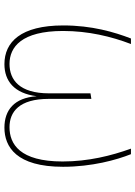

<svg xmlns="http://www.w3.org/2000/svg" viewBox="108 -709 612 868"><g transform="rotate(90 414.0 -275.0)"><path d="M677 -561H652C684 -472 710 -368 710 -252C710 -58 631 -12 555 -12C486 -12 427 -55 427 -190V-382L402 -378V-191C402 -57 341 -12 269 -12C193 -12 120 -66 120 -254C120 -368 145 -472 179 -561H154C125 -486 95 -384 95 -255C95 -63 170 11 270 11C346 11 402 -33 415 -135C422 -33 478 11 557 11C644 11 734 -43 734 -254C734 -384 703 -496 677 -561Z"/></g></svg>

Font: Glow Sans SC Normal Thin
Style: Regular
Weight: 100
Designer: Ryoko NISHIZUKA (kana, bopomofo & ideographs); Paul D. Hunt (Latin, Greek & Cyrillic); Sandoll Communications, Soo-young
Version: Version 0.93